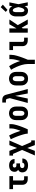

<svg xmlns="http://www.w3.org/2000/svg" viewBox="2237 -3058 1026 5540"><g transform="rotate(-90 2750.0 -288.0)"><path d="M358 0Q337 0 315 -3Q293 -6 273 -14.5Q253 -23 236 -37.5Q219 -52 208 -71Q197 -90 192.5 -111.5Q188 -133 188 -155V-425H62V-530H438V-425H312V-155Q312 -145 314.5 -135.5Q317 -126 323.5 -118.5Q330 -111 339.5 -108Q349 -105 358 -105H434V0Z M748 8Q723 8 698.5 5Q674 2 651 -6.5Q628 -15 607.5 -29.5Q587 -44 573 -64Q559 -84 552.5 -108Q546 -132 546 -156Q546 -175 550 -194Q554 -213 564 -229Q574 -245 589 -257Q604 -269 621 -277Q607 -286 595.5 -297Q584 -308 576 -322Q568 -336 565 -352Q562 -368 562 -384Q562 -407 568 -429Q574 -451 586.5 -470Q599 -489 618 -502.5Q637 -516 658 -524Q679 -532 702 -535Q725 -538 747 -538Q770 -538 792.5 -535Q815 -532 836.5 -523.5Q858 -515 876 -501Q894 -487 906.5 -468Q919 -449 925.5 -427Q932 -405 932 -382Q932 -382 932 -381.5Q932 -381 932 -381H808Q808 -381 808 -381Q808 -381 808 -381Q808 -392 803.5 -403Q799 -414 790 -421Q781 -428 770 -430.5Q759 -433 747 -433Q736 -433 724.5 -430.5Q713 -428 704 -421.5Q695 -415 690.5 -404Q686 -393 686 -382Q686 -370 690.5 -359Q695 -348 704.5 -340.5Q714 -333 726 -330.5Q738 -328 750 -328H806V-223H750Q735 -223 720.5 -220Q706 -217 694 -208.5Q682 -200 676 -186.5Q670 -173 670 -158Q670 -144 676 -131Q682 -118 694 -110.5Q706 -103 720 -100Q734 -97 748 -97Q761 -97 774.5 -99.5Q788 -102 799.5 -109.5Q811 -117 817.5 -129.5Q824 -142 824 -156H948Q948 -131 941 -107.5Q934 -84 920 -64Q906 -44 886 -30Q866 -16 843 -7Q820 2 796 5Q772 8 748 8Z M1034 205 1194 -163 1079 -425H1031V-530H1167L1250 -310L1333 -530H1466L1306 -163L1421 100H1469V205H1333L1250 -15L1167 205Z M1665 0Q1665 -32 1657.5 -64Q1650 -96 1641.5 -127.5Q1633 -159 1623 -189.5Q1613 -220 1602.5 -250.5Q1592 -281 1580 -311.5Q1568 -342 1555.5 -372Q1543 -402 1529.5 -431.5Q1516 -461 1501 -490L1611 -538Q1653 -459 1686 -376Q1719 -293 1746 -208Q1758 -240 1769.5 -273Q1781 -306 1790.5 -339.5Q1800 -373 1807 -407.5Q1814 -442 1814 -477V-530H1938V-477Q1938 -435 1929.5 -394Q1921 -353 1909 -312.5Q1897 -272 1883 -232.5Q1869 -193 1854 -154Q1839 -115 1822.5 -76.5Q1806 -38 1789 0Z M2250 8Q2223 8 2196 3Q2169 -2 2145.5 -15.5Q2122 -29 2103.5 -49.5Q2085 -70 2073.5 -94.5Q2062 -119 2058 -146Q2054 -173 2054 -200V-330Q2054 -357 2058 -384Q2062 -411 2073.5 -436Q2085 -461 2103.5 -481.5Q2122 -502 2146 -515Q2170 -528 2196.5 -534.5Q2223 -541 2250 -541Q2277 -541 2303.5 -534.5Q2330 -528 2354 -515Q2378 -502 2396.5 -481.5Q2415 -461 2426.5 -436Q2438 -411 2442 -384Q2446 -357 2446 -330V-200Q2446 -173 2442 -146Q2438 -119 2426.5 -94.5Q2415 -70 2396.5 -49.5Q2378 -29 2354.5 -15.5Q2331 -2 2304 3Q2277 8 2250 8ZM2250 -97Q2268 -97 2283.5 -106.5Q2299 -116 2307.5 -131.5Q2316 -147 2319 -164.5Q2322 -182 2322 -200V-330Q2322 -348 2319 -366Q2316 -384 2307.5 -399.5Q2299 -415 2283 -424Q2267 -433 2249 -433Q2231 -433 2215.5 -423.5Q2200 -414 2192 -398.5Q2184 -383 2181 -365.5Q2178 -348 2178 -330V-200Q2178 -182 2181 -164.5Q2184 -147 2192.5 -131.5Q2201 -116 2216.5 -106.5Q2232 -97 2250 -97Z M2549 0 2688 -517 2671 -583Q2669 -592 2665.5 -601.5Q2662 -611 2655 -618Q2648 -625 2638.5 -627.5Q2629 -630 2619 -630H2561V-735H2619Q2639 -735 2659 -734Q2679 -733 2698 -727Q2717 -721 2733 -709.5Q2749 -698 2761 -682Q2773 -666 2779.5 -647Q2786 -628 2791 -609L2951 0H2823L2754 -363L2677 0Z M3250 8Q3223 8 3196 3Q3169 -2 3145.5 -15.5Q3122 -29 3103.5 -49.5Q3085 -70 3073.5 -94.5Q3062 -119 3058 -146Q3054 -173 3054 -200V-330Q3054 -357 3058 -384Q3062 -411 3073.5 -436Q3085 -461 3103.5 -481.5Q3122 -502 3146 -515Q3170 -528 3196.5 -534.5Q3223 -541 3250 -541Q3277 -541 3303.5 -534.5Q3330 -528 3354 -515Q3378 -502 3396.5 -481.5Q3415 -461 3426.5 -436Q3438 -411 3442 -384Q3446 -357 3446 -330V-200Q3446 -173 3442 -146Q3438 -119 3426.5 -94.5Q3415 -70 3396.5 -49.5Q3378 -29 3354.5 -15.5Q3331 -2 3304 3Q3277 8 3250 8ZM3250 -97Q3268 -97 3283.5 -106.5Q3299 -116 3307.5 -131.5Q3316 -147 3319 -164.5Q3322 -182 3322 -200V-330Q3322 -348 3319 -366Q3316 -384 3307.5 -399.5Q3299 -415 3283 -424Q3267 -433 3249 -433Q3231 -433 3215.5 -423.5Q3200 -414 3192 -398.5Q3184 -383 3181 -365.5Q3178 -348 3178 -330V-200Q3178 -182 3181 -164.5Q3184 -147 3192.5 -131.5Q3201 -116 3216.5 -106.5Q3232 -97 3250 -97Z M3673 205V0Q3673 -43 3665.5 -85.5Q3658 -128 3646.5 -169Q3635 -210 3620 -250.5Q3605 -291 3587.5 -330Q3570 -369 3550 -407Q3530 -445 3507 -481L3611 -538Q3660 -464 3697 -384Q3734 -304 3760 -219Q3770 -251 3779 -282.5Q3788 -314 3795.5 -346.5Q3803 -379 3808.5 -411.5Q3814 -444 3814 -477V-530H3938V-477Q3938 -435 3930 -394Q3922 -353 3910.5 -313Q3899 -273 3886 -233.5Q3873 -194 3858.5 -155Q3844 -116 3828.5 -77Q3813 -38 3797 0V205Z M4358 0Q4337 0 4315 -3Q4293 -6 4273 -14.5Q4253 -23 4236 -37.5Q4219 -52 4208 -71Q4197 -90 4192.5 -111.5Q4188 -133 4188 -155V-425H4075V-530H4312V-155Q4312 -145 4314.5 -135.5Q4317 -126 4323.5 -118.5Q4330 -111 4339.5 -108Q4349 -105 4358 -105H4434V0Z M4577 0V-530H4701V-325L4820 -530H4957L4795 -287L4957 0H4820L4729 -161L4721 -175L4701 -146V0Z M5220 8Q5194 8 5168.5 2Q5143 -4 5122 -18.5Q5101 -33 5086 -54Q5071 -75 5061.5 -99Q5052 -123 5049 -148.5Q5046 -174 5046 -200V-330Q5046 -356 5049 -381.5Q5052 -407 5061.5 -431Q5071 -455 5086 -476Q5101 -497 5122 -511.5Q5143 -526 5168.5 -532Q5194 -538 5220 -538Q5240 -538 5259.5 -531Q5279 -524 5294.5 -510.5Q5310 -497 5321.5 -480.5Q5333 -464 5342 -446Q5345 -467 5348 -488Q5351 -509 5354 -530H5452Q5439 -465 5426.5 -399.5Q5414 -334 5399 -268Q5414 -202 5427 -134.5Q5440 -67 5454 0H5356Q5353 -22 5349.5 -44.5Q5346 -67 5343 -89Q5334 -70 5322.5 -52.5Q5311 -35 5295.5 -21Q5280 -7 5260.5 0.5Q5241 8 5220 8ZM5220 -97Q5233 -97 5244.5 -104Q5256 -111 5264.5 -121Q5273 -131 5278.5 -143Q5284 -155 5288.5 -167.5Q5293 -180 5296.5 -192.5Q5300 -205 5303.5 -217.5Q5307 -230 5309.5 -243Q5312 -256 5315 -269Q5312 -281 5309.5 -293.5Q5307 -306 5303.5 -318Q5300 -330 5296.5 -342.5Q5293 -355 5288.5 -366.5Q5284 -378 5278 -389.5Q5272 -401 5263.5 -410.5Q5255 -420 5244 -426.5Q5233 -433 5220 -433Q5209 -433 5200 -427Q5191 -421 5186 -412Q5181 -403 5178 -392.5Q5175 -382 5173 -372Q5171 -362 5170.5 -351.5Q5170 -341 5170 -330V-200Q5170 -189 5170.5 -178.5Q5171 -168 5173 -158Q5175 -148 5178 -137.5Q5181 -127 5186 -118Q5191 -109 5200 -103Q5209 -97 5220 -97ZM5235 -585 5177 -635 5314 -781 5386 -719Z"/></g></svg>

Font: Iosevka Slab Extrabold
Style: Regular
Weight: 800
Monospace: yes
Designer: Belleve Invis
Foundry: Belleve Invis
Version: Version 11.1.1; ttfautohint (v1.8.3)